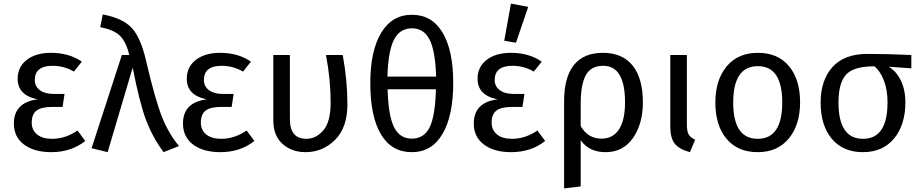

<svg xmlns="http://www.w3.org/2000/svg" viewBox="-20 -832 5102 1065"><path d="M263 -539Q363 -539 434 -490L390 -435Q335 -467 272 -467Q173 -467 173 -388Q173 -353 201 -332Q229 -311 277 -311H338L327 -239H271Q209 -239 182.5 -218.5Q156 -198 156 -151Q156 -111 185.5 -86.5Q215 -62 269 -62Q343 -62 410 -108L453 -50Q375 12 264 12Q170 12 113.5 -30Q57 -72 57 -147Q57 -264 189 -281Q78 -303 78 -395Q78 -461 128.5 -500Q179 -539 263 -539Z M550 -752Q661 -731 710.5 -677.5Q760 -624 789 -500Q841 -277 878.5 -183.5Q916 -90 973 -22L887 12Q828 -68 791.5 -162.5Q755 -257 716 -457L577 12L488 -10L656 -527H697Q680 -599 646 -633Q612 -667 536 -681Z M1201 -539Q1301 -539 1372 -490L1328 -435Q1273 -467 1210 -467Q1111 -467 1111 -388Q1111 -353 1139 -332Q1167 -311 1215 -311H1276L1265 -239H1209Q1147 -239 1120.5 -218.5Q1094 -198 1094 -151Q1094 -111 1123.5 -86.5Q1153 -62 1207 -62Q1281 -62 1348 -108L1391 -50Q1313 12 1202 12Q1108 12 1051.5 -30Q995 -72 995 -147Q995 -264 1127 -281Q1016 -303 1016 -395Q1016 -461 1066.5 -500Q1117 -539 1201 -539Z M1881 -527Q1907 -386 1907 -255Q1907 -123 1838 -55.5Q1769 12 1675 12Q1598 12 1547 -34Q1496 -80 1496 -163V-527H1588V-171Q1588 -62 1679 -62Q1733 -62 1773.5 -109Q1814 -156 1814 -263Q1814 -392 1788 -527Z M2494 -372Q2494 -190 2434.5 -89Q2375 12 2264 12Q2152 12 2093 -87Q2034 -186 2034 -371Q2034 -549 2094 -649.5Q2154 -750 2265 -750Q2376 -750 2435 -651Q2494 -552 2494 -372ZM2265 -675Q2198 -675 2165.5 -612Q2133 -549 2129 -407H2399Q2395 -549 2363 -612Q2331 -675 2265 -675ZM2264 -63Q2332 -63 2363 -125.5Q2394 -188 2398 -337H2130Q2134 -189 2166 -126Q2198 -63 2264 -63Z M2814 -812 2910 -794 2842 -595 2777 -606ZM2814 -539Q2914 -539 2985 -490L2941 -435Q2886 -467 2823 -467Q2724 -467 2724 -388Q2724 -353 2752 -332Q2780 -311 2828 -311H2889L2878 -239H2822Q2760 -239 2733.5 -218.5Q2707 -198 2707 -151Q2707 -111 2736.5 -86.5Q2766 -62 2820 -62Q2894 -62 2961 -108L3004 -50Q2926 12 2815 12Q2721 12 2664.5 -30Q2608 -72 2608 -147Q2608 -264 2740 -281Q2629 -303 2629 -395Q2629 -461 2679.5 -500Q2730 -539 2814 -539Z M3324 -539Q3433 -539 3489.5 -468Q3546 -397 3546 -264Q3546 -146 3491.5 -67Q3437 12 3339 12Q3248 12 3201 -54V202L3109 213V-271Q3109 -404 3163.5 -471.5Q3218 -539 3324 -539ZM3317 -63Q3380 -63 3413.5 -114.5Q3447 -166 3447 -264Q3447 -467 3326 -467Q3258 -467 3229.5 -415Q3201 -363 3201 -256V-133Q3240 -63 3317 -63Z M3790 -527V-141Q3790 -103 3800 -86Q3810 -69 3836 -57L3807 12Q3747 -4 3722.5 -35.5Q3698 -67 3698 -130V-527Z M4418 -264Q4418 -140 4355.5 -64Q4293 12 4183 12Q4072 12 4010 -62Q3948 -136 3948 -263Q3948 -388 4010.5 -463.5Q4073 -539 4184 -539Q4295 -539 4356.5 -465Q4418 -391 4418 -264ZM4184 -465Q4047 -465 4047 -263Q4047 -62 4183 -62Q4319 -62 4319 -264Q4319 -465 4184 -465Z M5035 -527V-453L4909 -462Q4950 -439 4976 -387Q5002 -335 5002 -264Q5002 -140 4939.5 -64Q4877 12 4767 12Q4656 12 4594 -62Q4532 -136 4532 -263Q4532 -387 4597.5 -460Q4663 -533 4792 -533Q4899 -533 5035 -527ZM4903 -264Q4903 -335 4882.5 -386.5Q4862 -438 4831 -464H4826Q4716 -464 4673.5 -418.5Q4631 -373 4631 -263Q4631 -62 4767 -62Q4903 -62 4903 -264Z"/></svg>

Font: Fira Sans
Style: Regular
Weight: 400
Designer: Carrois Corporate & Edenspiekermann AG
Foundry: Carrois Corporate GbR & Edenspiekermann AG
Version: Version 4.106;PS 004.106;hotconv 1.0.70;makeotf.lib2.5.58329